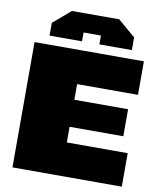

<svg xmlns="http://www.w3.org/2000/svg" viewBox="-100 -1032 937 1112"><g transform="rotate(10 368.5 -476.0)"><path d="M129 -789V-864L232 -952H510L613 -864V-789H422V-841H320V-789ZM50 0V-737H693V-540H335V-448H651V-289H335V-197H693V0Z"/></g></svg>

Font: Tomorrow ExtraBold
Style: Regular
Weight: 800
Designer: Tony de Marco, Monica Rizzolli
Foundry: Just in Type
Version: Version 2.002